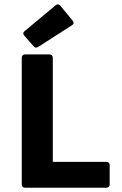

<svg xmlns="http://www.w3.org/2000/svg" viewBox="-20 -880 570 900"><path d="M93.8 -712.9 137.7 -663.1C143.6 -656.2 150.4 -654.3 159.2 -660.2L317.4 -761.7C326.2 -767.6 327.1 -774.4 320.3 -783.2L262.7 -853.5C256.8 -861.3 249 -861.3 241.2 -855.5L95.7 -734.4C87.9 -728.5 86.9 -720.7 93.8 -712.9ZM82 -609.4V-15.6C82 -5.9 87.9 0 97.7 0H478.5C488.3 0 494.1 -5.9 494.1 -15.6V-105.5C494.1 -115.2 488.3 -121.1 478.5 -121.1H227.5V-609.4C227.5 -619.1 221.7 -625 211.9 -625H97.7C87.9 -625 82 -619.1 82 -609.4Z"/></svg>

Font: Ed Sans Neue
Style: Bold
Weight: 700
Designer: Stephen Hutchings
Version: Version 1.004;PS 001.004;hotconv 1.0.88;makeotf.lib2.5.64775